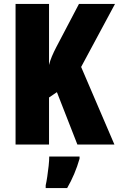

<svg xmlns="http://www.w3.org/2000/svg" viewBox="-20 -734 604 975"><path d="M561 0H373L269 -266L229 -239V0H59V-714H229V-404Q234 -425 243.5 -447.5Q253 -470 266 -495L381 -714H564L392 -394ZM384 72Q361 152 321 221H212V207Q216 190 220 163Q224 136 227 108.5Q230 81 230 61H384Z"/></svg>

Font: Noto Sans Sinhala ExtraCondensed Black
Style: Regular
Weight: 900
Width: 2
Designer: Jelle Bosma - Monotype Design Team
Foundry: Monotype Imaging Inc.
Version: Version 2.006; ttfautohint (v1.8.4.7-5d5b)